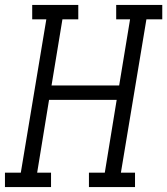

<svg xmlns="http://www.w3.org/2000/svg" viewBox="-33 -755 675 775"><path d="M-13 0V-58H51L154 -677H97V-735H283V-677H219L175 -410H448L492 -677H436V-735H622V-677H558L455 -58H512V0H326V-58H390L438 -352H165L117 -58H173V0Z"/></svg>

Font: Iosevka Slab LtExObl
Style: Regular
Weight: 300
Width: 7
Italic angle: -9°
Monospace: yes
Designer: Belleve Invis
Foundry: Belleve Invis
Version: Version 11.1.0; ttfautohint (v1.8.3)